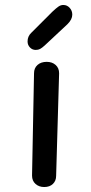

<svg xmlns="http://www.w3.org/2000/svg" viewBox="-20 -756 366 773"><path d="M109 -49 117 -461Q117 -482 131 -494.5Q145 -507 168 -507Q190 -507 204 -494.5Q218 -482 218 -461L206 -48Q206 -28 193 -15.5Q180 -3 158 -3Q137 -3 123 -15.5Q109 -28 109 -49ZM91 -589Q91 -610 106 -624L191 -709Q207 -724 216 -730Q225 -736 235 -736Q250 -736 260.5 -724.5Q271 -713 271 -697Q271 -678 252 -659L160 -573Q149 -563 141.5 -559Q134 -555 124 -555Q110 -555 100.5 -565Q91 -575 91 -589Z"/></svg>

Font: Mali Medium
Style: Regular
Weight: 500
Version: Version 1.000; ttfautohint (v1.6)